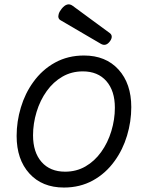

<svg xmlns="http://www.w3.org/2000/svg" viewBox="-20 -843 640 874"><path d="M131.3 -469.2Q94.2 -418 75 -354Q55.7 -290 55.7 -224.1Q55.7 -117.2 113.8 -53.2Q171.9 10.7 271 10.7Q344.2 10.7 402.8 -21.5Q461.4 -53.7 502 -110.4Q539.1 -161.6 558.3 -225.6Q577.6 -289.6 577.6 -355.5Q577.6 -462.4 519.5 -526.4Q461.4 -590.3 362.3 -590.3Q289.1 -590.3 230.5 -558.1Q171.9 -525.9 131.3 -469.2ZM502.9 -352.5Q502.9 -299.3 486.8 -246.1Q470.7 -192.9 440.4 -150.9Q410.6 -109.4 369.1 -85.4Q327.6 -61.5 276.4 -61.5Q208 -61.5 169.2 -105.7Q130.4 -149.9 130.4 -227.1Q130.4 -280.3 146.5 -333.5Q162.6 -386.7 192.9 -428.7Q222.7 -470.2 264.2 -494.1Q305.7 -518.1 356.9 -518.1Q425.3 -518.1 464.1 -473.9Q502.9 -429.7 502.9 -352.5ZM260.3 -802.7Q250.5 -790.5 247.3 -779.5Q244.1 -768.6 246.6 -761.5Q249 -754.4 256.3 -750.5L439 -643.6Q460 -631.3 477.1 -650.9Q487.3 -662.6 488.5 -673.3Q489.7 -684.1 481 -691.4L311 -816.4Q286.1 -835 260.3 -802.7Z"/></svg>

Font: Courier Prime Sans
Style: Regular
Weight: 300
Italic angle: -10°
Designer: Alan Dague-Greene
Foundry: Quote-Unquote Apps
Version: Version 3.23